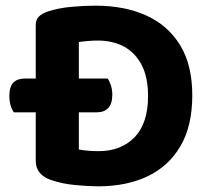

<svg xmlns="http://www.w3.org/2000/svg" viewBox="-20 -642 738 677"><path d="M188 -365V-246H322Q347 -246 361.5 -261Q376 -276 376 -308Q376 -326 371 -341Q366 -356 360 -365ZM212 -246V-365H66Q41 -365 27 -350.5Q13 -336 13 -304Q13 -285 17.5 -270Q22 -255 29 -246ZM502 -303Q502 -207 454.5 -158Q407 -109 327 -109Q310 -109 291 -110.5Q272 -112 258 -115V-494Q274 -496 290.5 -497.5Q307 -499 325 -499Q378 -499 417.5 -477.5Q457 -456 479.5 -413Q502 -370 502 -303ZM658 -306Q658 -413 615 -483Q572 -553 495.5 -587.5Q419 -622 317 -622Q278 -622 232.5 -618Q187 -614 147 -601Q128 -594 117 -583.5Q106 -573 106 -553V-75Q106 -27 158 -8Q197 6 245 10.5Q293 15 326 15Q426 15 500.5 -20.5Q575 -56 616.5 -127Q658 -198 658 -306Z"/></svg>

Font: Baloo Bhaijaan 2
Style: Bold
Weight: 700
Designer: Sanskriti Dholi, Noopur Datye and Ek Type
Foundry: Ek Type
Version: Version 1.701